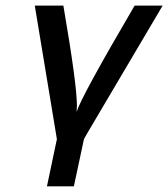

<svg xmlns="http://www.w3.org/2000/svg" viewBox="-20 -492 595 679"><path d="M103 -472.2H204.1Q252 -193.4 252 -118.2L251 -96.2Q266.1 -147.9 456.1 -472.2H555.2L288.1 -20L276.9 0L241.2 167H146L181.2 0Z"/></svg>

Font: CMU Bright
Style: SemiBoldOblique
Weight: 600
Italic angle: -12°
Version: Version 0.7.0